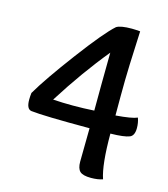

<svg xmlns="http://www.w3.org/2000/svg" viewBox="-104 -755 743 847"><g transform="rotate(15 267.5 -331.5)"><path d="M329.1 -545.9Q232.9 -429.2 139.2 -280.8Q183.1 -277.8 230 -277.8Q279.8 -277.8 327.1 -280.8Q327.1 -388.2 329.1 -545.9ZM324.2 -661.1Q342.8 -672.9 394 -672.9Q408.2 -672.9 432.1 -670.9Q432.1 -668 430.2 -627.9Q428.2 -587.9 425.5 -517.3Q422.9 -446.8 422.9 -371.1V-284.2Q497.1 -290 521 -300.8Q528.8 -278.8 528.8 -254.9Q528.8 -220.2 508.8 -211.9Q484.9 -202.1 421.9 -201.2Q421.9 -59.1 442.9 2Q420.9 9.8 389.2 9.8Q352.1 9.8 338.6 -3.2Q325.2 -16.1 325.2 -46.9Q325.2 -85.9 327.1 -200.2Q116.2 -200.2 60.1 -207Q37.1 -210 37.1 -252.9Q37.1 -268.1 39.1 -284.2Q82 -357.9 180.9 -490Q279.8 -622.1 324.2 -661.1Z"/></g></svg>

Font: Sukar
Style: Bold
Weight: 700
Designer: Dario Muhafara - Ghiath Alsory
Foundry: Dario Muhafara - Ghiath Alsory
Version: Version 1.00 March 27, 2016, initial release